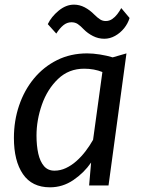

<svg xmlns="http://www.w3.org/2000/svg" viewBox="-20 -792 602 820"><path d="M193.5 8Q116.5 8 78 -48.4Q39.4 -104.7 39.4 -202.7Q39.4 -276.1 61.5 -341.2Q83.5 -406.4 124.8 -456.5Q166.2 -506.6 223.8 -535.3Q281.4 -564 352.5 -564Q376.9 -564 406.7 -559.3Q436.4 -554.6 461.2 -547L520.1 -564L443.5 0H360.6L369.1 -97.8Q338.9 -54 293.3 -23Q247.6 8 193.5 8ZM212.6 -63.1Q237.9 -63.1 261.5 -74.2Q285.1 -85.2 306.3 -104Q327.5 -122.8 345.5 -146.4Q363.5 -170.1 377.5 -194.9L417.3 -484.4Q381.9 -498.6 339.4 -498.6Q273.6 -498.6 227.9 -454.8Q182 -410.8 158.9 -344.9Q135.9 -278.9 135.9 -213.1Q135.9 -170.2 143.4 -136.3Q151 -102.4 167.8 -82.7Q184.6 -63.1 212.6 -63.1ZM425.6 -626.5Q399.7 -626.5 377.1 -638.1Q354.4 -649.7 337.9 -666.5Q323.3 -681.9 312 -689.4Q300.7 -696.9 285.1 -696.9Q266.3 -696.9 250.7 -684.3Q235.2 -671.7 220.4 -648.6L184.1 -688.9Q199.1 -720.4 230.4 -746.3Q261.8 -772.2 295.9 -772.2Q319.6 -772.2 341.7 -760.7Q363.8 -749.1 382.6 -729.9Q397.2 -715.5 407.8 -708.9Q418.5 -702.2 431.3 -702.2Q446.7 -702.2 459.1 -710.6Q471.4 -719 481 -731.6Q490.7 -744.3 497.9 -757.5L533.4 -715.2Q526.2 -691.4 509.9 -671.2Q493.5 -651 471.5 -638.8Q449.5 -626.5 425.6 -626.5Z"/></svg>

Font: Merriweather Sans Variable Regular
Style: Italic
Weight: 300
Italic angle: -8°
Designer: Eben Sorkin
Foundry: Eben Sorkin
Version: Version 2.001